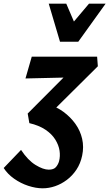

<svg xmlns="http://www.w3.org/2000/svg" viewBox="-96 -731 592 1040"><path d="M135 289Q98 289 57 275.5Q16 262 -19.5 237Q-55 212 -76 179L18 81Q55 137 96.5 162.5Q138 188 168 188Q195 188 207 174Q219 160 224 142Q231 115 226.5 85Q222 55 203.5 25Q185 -5 150 -28.5Q115 -52 63 -64L54 -116L317 -380L346 -313L42 -306L76 -424H430L434 -372L174 -114L163 -166Q210 -153 248 -125Q286 -97 312.5 -60Q339 -23 349 21Q359 65 349 112Q340 155 318 188Q296 221 266 243.5Q236 266 202.5 277.5Q169 289 135 289ZM229 -505 272 -576 386 -711H476L328 -505ZM229 -505 168 -711H263L320 -578L328 -505Z"/></svg>

Font: Ysabeau Office ExtraBold
Style: Italic
Weight: 800
Italic angle: -12°
Designer: Christian Thalmann (Catharsis Fonts)
Version: Version 2.001;gftools[0.9.30]; featfreeze: tnum,lnum,ss02